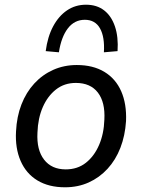

<svg xmlns="http://www.w3.org/2000/svg" viewBox="-20 -786 602 815"><path d="M256 9Q187 9 139 -20Q91 -49 67.5 -103Q44 -157 48 -228Q51 -291 71 -342.5Q91 -394 125.5 -431.5Q160 -469 206 -489.5Q252 -510 306 -510Q375 -510 423 -481Q471 -452 494.5 -398.5Q518 -345 515 -272Q511 -210 491 -158.5Q471 -107 436.5 -69.5Q402 -32 356.5 -11.5Q311 9 256 9ZM259 -67Q309 -67 344.5 -95Q380 -123 400.5 -170.5Q421 -218 423 -278Q427 -352 395.5 -393Q364 -434 302 -434Q253 -434 217.5 -406Q182 -378 161.5 -331Q141 -284 139 -223Q135 -150 167 -108.5Q199 -67 259 -67ZM230 -564 174 -569Q182 -630 205.5 -674Q229 -718 264.5 -742Q300 -766 345 -766Q391 -766 422 -742Q453 -718 468 -673.5Q483 -629 479 -569L421 -564Q425 -629 404.5 -665.5Q384 -702 340 -702Q296 -702 268 -665.5Q240 -629 230 -564Z"/></svg>

Font: Nunitoga
Style: Medium Italic
Weight: 500
Italic angle: -9°
Designer: Vernon Adams
Foundry: Vernon Adams
Version: Version 1.0